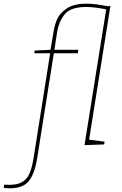

<svg xmlns="http://www.w3.org/2000/svg" viewBox="-114 -788 663 1045"><path d="M487 -756 371 -28 455 -17 453 -2 346 2 464 -737Q399 -750 356 -750Q268 -750 236.5 -708.5Q205 -667 197 -614L182 -517H312L310 -498H179L88 75Q74 160 42 198.5Q10 237 -61 237Q-70 237 -94 235L-91 217Q-81 218 -64 218Q-19 218 6.5 203Q32 188 45.5 158.5Q59 129 68 77L159 -498H73L75 -513L161 -517L177 -613Q183 -651 196.5 -683Q210 -715 248.5 -741.5Q287 -768 357 -768Q405 -768 472 -754Z"/></svg>

Font: Bitter Pro Thin
Style: Italic
Weight: 250
Italic angle: -9°
Designer: Sol Matas, and Bitter project Authors
Foundry: Sol Matas
Version: Version 1.010